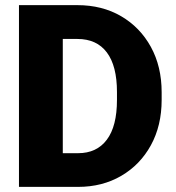

<svg xmlns="http://www.w3.org/2000/svg" viewBox="-20 -731 687 751"><path d="M285.2 0H54.2V-710.9H282.7Q379.4 -710.9 453.6 -667.7Q527.8 -624.5 570.1 -547.6Q612.3 -470.7 612.3 -370.1V-340.3Q612.3 -239.7 570.3 -163.1Q528.3 -86.4 454.3 -43.2Q380.4 0 285.2 0ZM282.7 -578.6H225.6V-131.8H285.2Q358.4 -131.8 397.9 -184.6Q437.5 -237.3 437.5 -340.3V-371.1Q437.5 -473.1 397.9 -525.9Q358.4 -578.6 282.7 -578.6Z"/></svg>

Font: Vazirmatn FD Black
Style: Regular
Weight: 900
Designer: Saber Rastikerdar
Foundry: Saber Rastikerdar
Version: Version 33.003